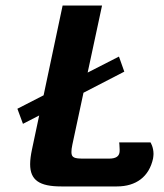

<svg xmlns="http://www.w3.org/2000/svg" viewBox="-20 -670 590 690"><path d="M371.7 -100H280C247.5 -100 236.7 -103.3 236.7 -123.3C236.7 -130 237.5 -139.2 240 -150L280 -336.7L426.7 -412.5L407.5 -466.7L295 -409.2L346.7 -650H205L136.7 -327.5L42.5 -279.2L62.5 -225L120.8 -255L95 -133.3C90.8 -113.3 88.3 -95.8 88.3 -80C88.3 -22.5 121.7 0 200 0H400C469.2 0 515.8 -35 530 -100C530.8 -105.8 531.7 -111.7 531.7 -116.7C531.7 -141.7 520.8 -158.3 520.8 -158.3H408.3C408.3 -158.3 410 -145 410 -132.5C410 -128.3 410 -124.2 409.2 -120.8C406.7 -108.3 396.7 -100 371.7 -100Z"/></svg>

Font: BoonHome
Style: Bold Oblique
Weight: 700
Italic angle: -12°
Designer: Sungsit Sawaiwan
Foundry: Sungsit Sawaiwan
Version: Version 0.2